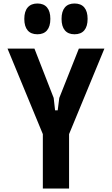

<svg xmlns="http://www.w3.org/2000/svg" viewBox="-20 -1078 640 1098"><path d="M177 -800 287 -518 295 -447H310L319 -518L431 -800H577L375 -311V0H225V-311L23 -800ZM194 -882Q157 -882 138 -904.5Q119 -927 119 -970Q119 -1013 138.5 -1035.5Q158 -1058 194 -1058Q230 -1058 249 -1035.5Q268 -1013 268 -970Q268 -927 249 -904.5Q230 -882 194 -882ZM406 -882Q370 -882 351 -904.5Q332 -927 332 -970Q332 -1013 351 -1035.5Q370 -1058 406 -1058Q443 -1058 462 -1035.5Q481 -1013 481 -970Q481 -927 462 -904.5Q443 -882 406 -882Z"/></svg>

Font: Martian Mono Condensed SemiBold
Style: Regular
Weight: 600
Width: 3
Designer: Roman Shamin
Foundry: Evil Martians
Version: Version 1.000